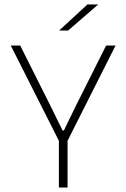

<svg xmlns="http://www.w3.org/2000/svg" viewBox="-20 -844 568 864"><path d="M247 -206.5 28.5 -639H71L208.5 -365L261.5 -257H267.5L320 -365L457.5 -639H500L282 -206.5ZM245 0V-246.5H284V0ZM373.5 -824H421V-823L286.5 -706.5H246.5V-707Z"/></svg>

Font: Anek Bangla
Style: Extra-light
Weight: 200
Designer: Sulekha Rajkumar (Bangla), Yesha Goshar (Latin)
Foundry: Ek Type
Version: Version 1.002;March 21, 2022;FontCreator 13.0.0.2683 64-bit